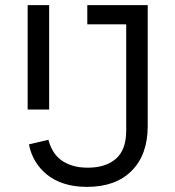

<svg xmlns="http://www.w3.org/2000/svg" viewBox="-20 -718 685 750"><path d="M557 -698V-225Q557 -114 494.5 -51Q432 12 320 12Q270 12 231 -0.5Q192 -13 164 -35.5Q136 -58 118 -88Q100 -118 93 -154L169 -172Q175 -149 186.5 -129Q198 -109 216.5 -94.5Q235 -80 261.5 -71.5Q288 -63 323 -63Q393 -63 433 -98Q473 -133 473 -208V-623H321V-698ZM88 -698H172V-290H88Z"/></svg>

Font: IBM Plex Sans Devanagari
Style: Regular
Weight: 400
Designer: Mike Abbink, Paul van der Laan, Pieter van Rosmalen, Erin McLaughlin
Foundry: Bold Monday
Version: Version 1.1